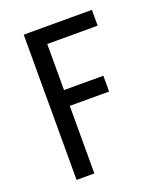

<svg xmlns="http://www.w3.org/2000/svg" viewBox="-136 -824 772 913"><g transform="rotate(-20 250.0 -367.5)"><path d="M93 0V-735H438V-655H183V-422H382V-342H183V0Z"/></g></svg>

Font: Iosevka SS04 Medium
Style: Regular
Weight: 500
Monospace: yes
Designer: Belleve Invis
Foundry: Belleve Invis
Version: Version 19.0.0; ttfautohint (v1.8.4)